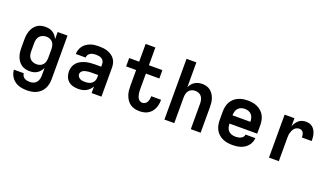

<svg xmlns="http://www.w3.org/2000/svg" viewBox="-81 -1347 3762 2183"><g transform="rotate(20 1800.0 -256.0)"><path d="M296 223Q271 223 245 219.5Q219 216 195 207.5Q171 199 149.5 183.5Q128 168 113 147.5Q98 127 89 102.5Q80 78 79 52H198Q199 69 208 84Q217 99 231.5 107.5Q246 116 262.5 119Q279 122 296 122Q319 122 340 114Q361 106 375 88.5Q389 71 394.5 49Q400 27 400 5V-86Q390 -65 375.5 -46.5Q361 -28 341 -15Q321 -2 298 3Q275 8 251 8Q224 8 198 1.5Q172 -5 150.5 -20.5Q129 -36 113.5 -58Q98 -80 89 -105Q80 -130 76.5 -156.5Q73 -183 73 -210V-310Q73 -337 76.5 -363.5Q80 -390 89 -415Q98 -440 113.5 -462Q129 -484 150.5 -499.5Q172 -515 198 -521.5Q224 -528 251 -528Q275 -528 298 -523Q321 -518 341 -505Q361 -492 375.5 -473.5Q390 -455 400 -434V-520H519V5Q519 35 513.5 64Q508 93 494.5 119.5Q481 146 459.5 166.5Q438 187 411.5 200Q385 213 355.5 218Q326 223 296 223ZM299 -93Q321 -93 342 -101.5Q363 -110 376.5 -127Q390 -144 395 -166Q400 -188 400 -210V-310Q400 -332 395 -354Q390 -376 376.5 -393Q363 -410 342 -418.5Q321 -427 299 -427Q277 -427 255 -419Q233 -411 218 -394Q203 -377 197.5 -355Q192 -333 192 -310V-210Q192 -187 197.5 -165Q203 -143 218 -126Q233 -109 255 -101Q277 -93 299 -93Z M839 8Q807 8 775.5 0Q744 -8 720 -29Q696 -50 684.5 -80.5Q673 -111 673 -143Q673 -171 682 -199Q691 -227 710.5 -248.5Q730 -270 755.5 -283.5Q781 -297 808.5 -305Q836 -313 864.5 -316Q893 -319 922 -319H1000V-352Q1000 -370 991.5 -386Q983 -402 967.5 -411.5Q952 -421 934 -424Q916 -427 898 -427Q881 -427 864 -424Q847 -421 832 -412.5Q817 -404 807.5 -388.5Q798 -373 798 -356H679Q679 -356 679 -356Q679 -356 679 -356Q679 -382 687.5 -407.5Q696 -433 711.5 -453.5Q727 -474 749 -489Q771 -504 795.5 -513Q820 -522 846 -525Q872 -528 898 -528Q925 -528 951.5 -525Q978 -522 1003.5 -513Q1029 -504 1051.5 -489Q1074 -474 1089.5 -452.5Q1105 -431 1112 -405Q1119 -379 1119 -352V0H1000V-81Q989 -59 971.5 -41.5Q954 -24 932.5 -12.5Q911 -1 887 3.5Q863 8 839 8ZM886 -93Q907 -93 928 -97.5Q949 -102 966 -115Q983 -128 991.5 -148Q1000 -168 1000 -189V-218H922Q909 -218 895.5 -217Q882 -216 869 -214Q856 -212 843 -208.5Q830 -205 818.5 -198Q807 -191 799.5 -179.5Q792 -168 792 -155Q792 -139 801 -125.5Q810 -112 824 -104.5Q838 -97 854 -95Q870 -93 886 -93Z M1578 8Q1549 8 1520.5 1Q1492 -6 1468.5 -22.5Q1445 -39 1428.5 -63Q1412 -87 1402 -114.5Q1392 -142 1389 -170.5Q1386 -199 1386 -228V-419H1265V-520H1386V-735H1504V-520H1667V-419H1504V-228Q1504 -214 1505 -199.5Q1506 -185 1509 -171Q1512 -157 1516.5 -143.5Q1521 -130 1529.5 -118.5Q1538 -107 1550.5 -100Q1563 -93 1578 -93Q1595 -93 1610 -102Q1625 -111 1633.5 -126Q1642 -141 1645.5 -158Q1649 -175 1649 -192Q1649 -194 1649 -195.5Q1649 -197 1649 -198H1768Q1768 -195 1768 -192.5Q1768 -190 1768 -187Q1768 -161 1762.5 -135.5Q1757 -110 1746 -87Q1735 -64 1717.5 -45Q1700 -26 1677 -13.5Q1654 -1 1628.5 3.5Q1603 8 1578 8Z M1881 0V-735H2000V-434Q2009 -455 2024 -473.5Q2039 -492 2059 -504.5Q2079 -517 2102 -522.5Q2125 -528 2148 -528Q2174 -528 2200 -521Q2226 -514 2246.5 -498Q2267 -482 2281.5 -460Q2296 -438 2304.5 -413Q2313 -388 2316 -362Q2319 -336 2319 -310V0H2200V-310Q2200 -332 2195 -353.5Q2190 -375 2177 -392.5Q2164 -410 2143 -418.5Q2122 -427 2100 -427Q2078 -427 2057 -418.5Q2036 -410 2023 -392.5Q2010 -375 2005 -353.5Q2000 -332 2000 -310V0Z M2703 8Q2673 8 2643 3Q2613 -2 2585.5 -14.5Q2558 -27 2535.5 -47.5Q2513 -68 2499 -94Q2485 -120 2479 -150Q2473 -180 2473 -210V-310Q2473 -340 2478.5 -369.5Q2484 -399 2498 -425.5Q2512 -452 2534.5 -472.5Q2557 -493 2584 -505.5Q2611 -518 2640.5 -523Q2670 -528 2700 -528Q2730 -528 2759.5 -523Q2789 -518 2816 -505.5Q2843 -493 2865.5 -472.5Q2888 -452 2902 -425.5Q2916 -399 2921.5 -369.5Q2927 -340 2927 -310V-210H2592Q2592 -187 2598 -164.5Q2604 -142 2619.5 -125Q2635 -108 2657.5 -100.5Q2680 -93 2703 -93Q2719 -93 2736 -95.5Q2753 -98 2768 -105Q2783 -112 2794 -125.5Q2805 -139 2806 -155H2925Q2923 -130 2913.5 -105.5Q2904 -81 2887.5 -61.5Q2871 -42 2849.5 -28Q2828 -14 2803.5 -6Q2779 2 2753.5 5Q2728 8 2703 8ZM2592 -310H2808Q2808 -333 2802 -355.5Q2796 -378 2781 -395Q2766 -412 2744.5 -419.5Q2723 -427 2700 -427Q2677 -427 2655.5 -419.5Q2634 -412 2619 -395Q2604 -378 2598 -355.5Q2592 -333 2592 -310Z M3146 0V-520H3265V-422Q3273 -444 3286 -464Q3299 -484 3316.5 -499Q3334 -514 3357 -521Q3380 -528 3403 -528Q3425 -528 3446 -522Q3467 -516 3483.5 -502Q3500 -488 3511 -469Q3522 -450 3528 -429Q3534 -408 3536 -386.5Q3538 -365 3538 -343H3419Q3419 -358 3417 -372.5Q3415 -387 3408 -399.5Q3401 -412 3388.5 -419.5Q3376 -427 3361 -427Q3344 -427 3328 -420.5Q3312 -414 3301 -401.5Q3290 -389 3283 -374Q3276 -359 3271.5 -342.5Q3267 -326 3266 -309Q3265 -292 3265 -276V0Z"/></g></svg>

Font: Iosevka Custom Extended
Style: Bold
Weight: 700
Width: 7
Monospace: yes
Designer: Belleve Invis
Foundry: Belleve Invis
Version: Version 11.2.4; ttfautohint (v1.8.4)